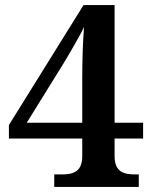

<svg xmlns="http://www.w3.org/2000/svg" viewBox="-20 -734 599 754"><path d="M193 0H525V-49H512C467 -49 430 -58 430 -121V-190H542V-252H430V-714H308L15 -243V-190H303V-121C303 -58 266 -49 221 -49H193ZM85 -252 227 -481C245 -510 297 -599 310 -628C305 -566 303 -489 303 -431V-252Z"/></svg>

Font: Noto Serif Tamil SemiBold
Style: Regular
Weight: 600
Designer: Indian Type Foundry, Tom Grace, and the Monotype Design Team
Foundry: Monotype Imaging Inc.
Version: Version 2.004